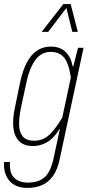

<svg xmlns="http://www.w3.org/2000/svg" viewBox="-33 -749 434 940"><path d="M102 171Q42 171 12.5 135.5Q-17 100 -13 44H16Q12 98 36.5 121.5Q61 145 103 145Q144 145 169 130.5Q194 116 208 89Q222 62 230 23L260 -117H258Q232 -73 198.5 -53.5Q165 -34 130 -34Q84 -34 60.5 -58Q37 -82 32.5 -123.5Q28 -165 39 -217L65 -344Q78 -405 99 -444Q120 -483 149.5 -502Q179 -521 216 -521Q261 -521 288 -495Q315 -469 322 -425H326L349 -515H376L260 27Q249 81 226.5 112.5Q204 144 172.5 157.5Q141 171 102 171ZM134 -60Q179 -60 210.5 -91Q242 -122 272 -174L314 -370Q303 -442 279.5 -468.5Q256 -495 215 -495Q184 -495 161 -477Q138 -459 122 -425Q106 -391 96 -344L70 -223Q60 -175 60.5 -138.5Q61 -102 78.5 -81Q96 -60 134 -60ZM171 -593 277 -729H313L348 -593H321L292 -710L203 -593Z"/></svg>

Font: Hubot Sans Condensed ExtraLight
Style: Italic
Weight: 200
Width: 3
Italic angle: -12.0243°
Designer: Deni Anggara
Foundry: GitHub, Inc., Subsidiary of Microsoft Corporation
Version: Version 2.000